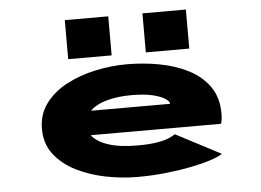

<svg xmlns="http://www.w3.org/2000/svg" viewBox="-52 -808 1205 887"><g transform="rotate(-5 550.0 -364.5)"><path d="M552 11Q480 11 406 -3.5Q332 -18 269.2 -49.2Q206.5 -80.5 168.2 -129.8Q130 -179 130 -248Q130 -315.5 166.8 -365.2Q203.5 -415 264.5 -447.5Q325.5 -480 399.2 -496Q473 -512 547 -512Q623.5 -512 697.2 -498.2Q771 -484.5 831 -453.8Q891 -423 926.8 -372.2Q962.5 -321.5 962.5 -247.5Q962.5 -228.5 960.5 -217.2Q958.5 -206 956 -200H352Q374.5 -169.5 427.5 -151.8Q480.5 -134 562.5 -134Q618 -134 652.8 -139.8Q687.5 -145.5 707.5 -154Q727.5 -162.5 739.5 -170.5L948 -61.5Q931.5 -49.5 892.5 -36.8Q853.5 -24 799.2 -13.2Q745 -2.5 681.5 4.2Q618 11 552 11ZM554.5 -368Q492 -368 441.5 -354.2Q391 -340.5 363.5 -312.5H730V-313.5Q730 -323 712 -335.8Q694 -348.5 655.5 -358.2Q617 -368 554.5 -368ZM279 -740H480.5V-559H279ZM639 -740H840.5V-559H639Z"/></g></svg>

Font: Trispace Expanded ExtraBold
Style: Regular
Weight: 800
Width: 7
Designer: Tyler Finck
Foundry: Etcetera Type Company
Version: Version 1.210; ttfautohint (v1.8.3)